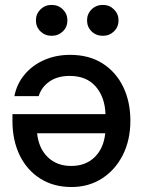

<svg xmlns="http://www.w3.org/2000/svg" viewBox="-20 -751 584 783"><path d="M266.1 -527.3Q342.8 -527.3 397.7 -492.7Q452.6 -458 482.2 -397.2Q511.7 -336.4 511.7 -258.8Q511.7 -180.2 481 -119.1Q450.2 -58.1 396 -23.2Q341.8 11.7 271.5 11.7Q198.7 11.7 144.5 -22.5Q90.3 -56.6 60.5 -117.4Q30.8 -178.2 30.8 -257.8V-285.6H410.2Q407.7 -355.5 370.1 -398.4Q332.5 -441.4 264.6 -441.4Q214.4 -441.4 181.6 -418.5Q148.9 -395.5 137.7 -358.9H38.6Q48.3 -408.7 80.1 -446.8Q111.8 -484.9 159.9 -506.1Q208 -527.3 266.1 -527.3ZM409.2 -207.5H131.3Q137.7 -146 174.8 -110.1Q211.9 -74.2 270.5 -74.2Q329.1 -74.2 366 -110.1Q402.8 -146 409.2 -207.5ZM399.4 -605Q372.1 -605 353.5 -623Q335 -641.1 335 -668Q335 -694.3 353.5 -712.6Q372.1 -731 399.4 -731Q426.3 -731 444.8 -712.6Q463.4 -694.3 463.4 -668Q463.4 -641.1 444.8 -623Q426.3 -605 399.4 -605ZM190.4 -605Q163.6 -605 145 -623Q126.5 -641.1 126.5 -668Q126.5 -694.3 145 -712.6Q163.6 -731 190.4 -731Q217.8 -731 236.3 -712.6Q254.9 -694.3 254.9 -668Q254.9 -641.1 236.3 -623Q217.8 -605 190.4 -605Z"/></svg>

Font: Inter Display Medium
Style: Regular
Weight: 500
Designer: Rasmus Andersson
Foundry: rsms
Version: Version 4.001;git-9221beed3